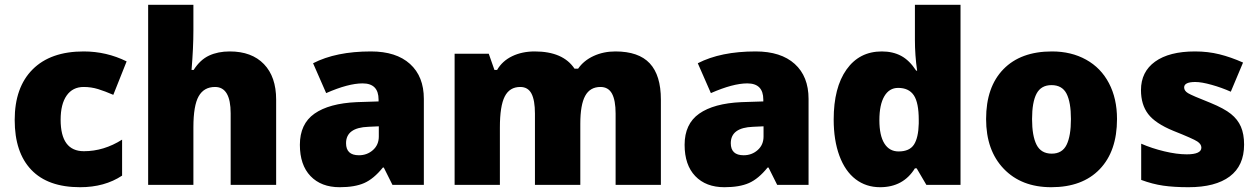

<svg xmlns="http://www.w3.org/2000/svg" viewBox="-20 -780 5309 810"><path d="M317.9 9.8Q182.1 9.8 112.1 -63.5Q42 -136.7 42 -273.9Q42 -411.6 117.7 -487.3Q193.4 -563 333 -563Q429.2 -563 514.2 -521L458 -379.9Q423.3 -395 394 -404.1Q364.7 -413.1 333 -413.1Q286.6 -413.1 261.2 -377Q235.8 -340.8 235.8 -274.9Q235.8 -142.1 334 -142.1Q418 -142.1 495.1 -190.9V-39.1Q421.4 9.8 317.9 9.8Z M953.1 0V-301.8Q953.1 -413.1 887.2 -413.1Q840.3 -413.1 818.1 -373.8Q795.9 -334.5 795.9 -243.2V0H605V-759.8H795.9V-651.9Q795.9 -578.6 788.1 -484.9H796.9Q824.2 -527.8 861.8 -545.4Q899.4 -563 949.2 -563Q1042 -563 1093.5 -509.5Q1145 -456.1 1145 -359.9V0Z M1635.7 0 1599.1 -73.2H1595.2Q1556.6 -25.4 1516.6 -7.8Q1476.6 9.8 1413.1 9.8Q1335 9.8 1290 -37.1Q1245.1 -84 1245.1 -168.9Q1245.1 -257.3 1306.6 -300.5Q1368.2 -343.8 1484.9 -349.1L1577.1 -352.1V-359.9Q1577.1 -428.2 1509.8 -428.2Q1449.2 -428.2 1356 -387.2L1300.8 -513.2Q1397.5 -563 1544.9 -563Q1651.4 -563 1709.7 -510.3Q1768.1 -457.5 1768.1 -362.8V0ZM1494.1 -125Q1528.8 -125 1553.5 -147Q1578.1 -168.9 1578.1 -204.1V-247.1L1534.2 -245.1Q1439.9 -241.7 1439.9 -175.8Q1439.9 -125 1494.1 -125Z M2577.1 0V-300.8Q2577.1 -356.9 2561.8 -385Q2546.4 -413.1 2513.2 -413.1Q2469.2 -413.1 2448.7 -375.5Q2428.2 -337.9 2428.2 -257.8V0H2236.8V-300.8Q2236.8 -356.9 2222.2 -385Q2207.5 -413.1 2174.8 -413.1Q2129.9 -413.1 2109.4 -373Q2088.9 -333 2088.9 -242.2V0H1897.9V-553.2H2042L2065.9 -484.9H2077.1Q2099.1 -522.9 2140.9 -543Q2182.6 -563 2235.8 -563Q2355.5 -563 2403.8 -490.2H2418.9Q2442.4 -524.4 2484.1 -543.7Q2525.9 -563 2576.2 -563Q2674.3 -563 2721.2 -512.7Q2768.1 -462.4 2768.1 -359.9V0Z M3258.8 0 3222.2 -73.2H3218.3Q3179.7 -25.4 3139.6 -7.8Q3099.6 9.8 3036.1 9.8Q2958 9.8 2913.1 -37.1Q2868.2 -84 2868.2 -168.9Q2868.2 -257.3 2929.7 -300.5Q2991.2 -343.8 3107.9 -349.1L3200.2 -352.1V-359.9Q3200.2 -428.2 3132.8 -428.2Q3072.3 -428.2 2979 -387.2L2923.8 -513.2Q3020.5 -563 3168 -563Q3274.4 -563 3332.8 -510.3Q3391.1 -457.5 3391.1 -362.8V0ZM3117.2 -125Q3151.9 -125 3176.5 -147Q3201.2 -168.9 3201.2 -204.1V-247.1L3157.2 -245.1Q3063 -241.7 3063 -175.8Q3063 -125 3117.2 -125Z M3692.9 9.8Q3633.8 9.8 3589.6 -23.9Q3545.4 -57.6 3521.2 -123Q3497.1 -188.5 3497.1 -275.9Q3497.1 -410.6 3551.3 -486.8Q3605.5 -563 3700.2 -563Q3746.6 -563 3781.5 -544.4Q3816.4 -525.9 3845.2 -481.9H3849.1Q3839.8 -546.9 3839.8 -611.8V-759.8H4032.2V0H3888.2L3847.2 -69.8H3839.8Q3790.5 9.8 3692.9 9.8ZM3771 -141.1Q3816.9 -141.1 3835.7 -169.9Q3854.5 -198.7 3856 -258.8V-273.9Q3856 -347.2 3835 -378.2Q3814 -409.2 3769 -409.2Q3731.4 -409.2 3710.7 -373.8Q3689.9 -338.4 3689.9 -272.9Q3689.9 -208.5 3710.9 -174.8Q3731.9 -141.1 3771 -141.1Z M4692.4 -277.8Q4692.4 -142.1 4619.4 -66.2Q4546.4 9.8 4415 9.8Q4289.1 9.8 4214.6 -67.9Q4140.1 -145.5 4140.1 -277.8Q4140.1 -413.1 4213.1 -488Q4286.1 -563 4418 -563Q4499.5 -563 4562 -528.3Q4624.5 -493.7 4658.4 -429Q4692.4 -364.3 4692.4 -277.8ZM4334 -277.8Q4334 -206.5 4353 -169.2Q4372.1 -131.8 4417 -131.8Q4461.4 -131.8 4479.7 -169.2Q4498 -206.5 4498 -277.8Q4498 -348.6 4479.5 -384.8Q4460.9 -420.9 4416 -420.9Q4372.1 -420.9 4353 -385Q4334 -349.1 4334 -277.8Z M5228.5 -169.9Q5228.5 -81.1 5168 -35.6Q5107.4 9.8 4994.1 9.8Q4932.6 9.8 4887.2 3.2Q4841.8 -3.4 4794.4 -21V-173.8Q4838.9 -154.3 4891.8 -141.6Q4944.8 -128.9 4986.3 -128.9Q5048.3 -128.9 5048.3 -157.2Q5048.3 -171.9 5031 -183.3Q5013.7 -194.8 4930.2 -228Q4854 -259.3 4823.7 -299.1Q4793.5 -338.9 4793.5 -399.9Q4793.5 -477.1 4853 -520Q4912.6 -563 5021.5 -563Q5076.2 -563 5124.3 -551Q5172.4 -539.1 5224.1 -516.1L5172.4 -393.1Q5134.3 -410.2 5091.8 -422.1Q5049.3 -434.1 5022.5 -434.1Q4975.6 -434.1 4975.6 -411.1Q4975.6 -397 4991.9 -387Q5008.3 -377 5086.4 -346.2Q5144.5 -322.3 5173.1 -299.3Q5201.7 -276.4 5215.1 -245.4Q5228.5 -214.4 5228.5 -169.9Z"/></svg>

Font: OpenSansExtrabold
Style: Regular
Weight: 800
Foundry: Ascender Corporation
Version: Version 1.10